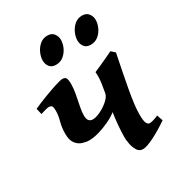

<svg xmlns="http://www.w3.org/2000/svg" viewBox="-166 -777 838 905"><g transform="rotate(-30 253.5 -324.5)"><path d="M300.8 -69.8Q300.8 -103 304.4 -141.8Q308.1 -180.7 312 -203.1Q292.5 -187.5 263.4 -173.6Q234.4 -159.7 204.3 -151.1Q174.3 -142.6 151.4 -142.6Q134.3 -142.6 114.7 -148.7Q95.2 -154.8 81.3 -172.9Q67.4 -190.9 67.4 -226.1Q67.4 -259.3 75.4 -288.6Q83.5 -317.9 83.5 -341.8Q83.5 -364.3 77.9 -369.4Q72.3 -374.5 63.5 -374.5Q56.2 -374.5 41 -370.1Q25.9 -365.7 17.1 -362.8L9.3 -395.5Q36.6 -408.2 73.5 -422.4Q110.4 -436.5 141.8 -446.8Q173.3 -457 185.1 -457Q199.2 -457 204.1 -447.8Q209 -438.5 209 -416Q209 -391.6 203.4 -361.6Q197.8 -331.5 192.1 -304Q186.5 -276.4 186.5 -258.8Q186.5 -236.3 194.3 -228Q202.1 -219.7 214.4 -219.7Q232.4 -219.7 257.6 -231.9Q282.7 -244.1 302.7 -262Q322.8 -279.8 326.2 -296.9Q330.6 -320.8 334 -343.5Q337.4 -366.2 337.4 -386.7Q337.4 -395 336.4 -406.7Q346.2 -410.6 369.4 -421.1Q392.6 -431.6 415.5 -442.1Q438.5 -452.6 446.3 -457L466.3 -438.5Q444.8 -335 430.4 -254.9Q416 -174.8 416 -130.9Q416 -92.8 422.6 -81.5Q429.2 -70.3 437 -70.3Q453.6 -70.3 485.8 -84L496.6 -51.8Q450.7 -20.5 410.2 -0.2Q369.6 20 349.6 20Q329.1 20 318.6 1.7Q308.1 -16.6 304.4 -38.3Q300.8 -60.1 300.8 -69.8ZM460.4 -620.1Q460.4 -600.1 450.9 -579.1Q441.4 -558.1 424.1 -543.7Q406.7 -529.3 382.3 -529.3Q358.9 -529.3 347.9 -543.9Q336.9 -558.6 336.9 -578.1Q336.9 -597.2 346.2 -618.4Q355.5 -639.6 372.8 -654.5Q390.1 -669.4 414.1 -669.4Q437 -669.4 448.7 -654.3Q460.4 -639.2 460.4 -620.1ZM271.5 -620.1Q271.5 -600.1 262 -579.1Q252.4 -558.1 235.1 -543.7Q217.8 -529.3 193.4 -529.3Q169.9 -529.3 158.9 -543.9Q147.9 -558.6 147.9 -578.1Q147.9 -597.2 157.2 -618.4Q166.5 -639.6 183.8 -654.5Q201.2 -669.4 225.1 -669.4Q248.5 -669.4 260 -654.3Q271.5 -639.2 271.5 -620.1Z"/></g></svg>

Font: Gentium Plus
Style: Bold Italic
Weight: 700
Italic angle: -8°
Designer: Victor Gaultney, Annie Olsen, Iska Routamaa, Becca Hirsbrunner
Foundry: SIL International
Version: Version 6.101